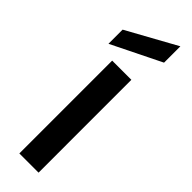

<svg xmlns="http://www.w3.org/2000/svg" viewBox="-271 -801 806 806"><g transform="rotate(45 132.0 -398.0)"><path d="M189 -551V0H75V-551ZM235 -699 14 -590V-674L235 -796Z"/></g></svg>

Font: Poppins Cyr Med
Style: Regular
Weight: 500
Designer: Ninad Kale (Devanagari), Jonny Pinhorn (Latin)
Foundry: Indian Type Foundry
Version: 4.004